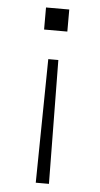

<svg xmlns="http://www.w3.org/2000/svg" viewBox="-52 -538 406 779"><g transform="rotate(5 151.0 -149.0)"><path d="M124 207 130.9 -296.9H171.9L177.7 207ZM103.5 -415V-504.9H198.2V-415Z"/></g></svg>

Font: Gothic A1 ExtraLight
Style: Regular
Weight: 275
Designer: HanYang I&C Co.,Ltd.
Foundry: HanYang I&C Co.,Ltd.
Version: Version 2.50